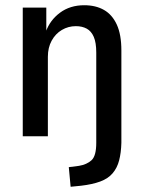

<svg xmlns="http://www.w3.org/2000/svg" viewBox="-20 -521 549 734"><path d="M250 193 243 118 282 113Q312 108 330 91.5Q348 75 348 25V-320Q348 -358 338.5 -380Q329 -402 311.5 -411.5Q294 -421 270 -421Q241 -421 216.5 -406.5Q192 -392 177.5 -365.5Q163 -339 163 -304V0H67V-492H157V-399H155Q171 -444 209.5 -472.5Q248 -501 302 -501Q346 -501 377.5 -483Q409 -465 426.5 -427Q444 -389 444 -328V25Q443 63 435.5 92Q428 121 410.5 141.5Q393 162 363 173Q333 184 290 189Z"/></svg>

Font: Nunito Sans 10pt Condensed SemiBold
Style: Regular
Weight: 600
Width: 3
Designer: Vernon Adams
Foundry: Vernon Adams
Version: Version 3.101;gftools[0.9.27]